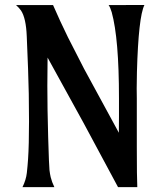

<svg xmlns="http://www.w3.org/2000/svg" viewBox="-20 -768 658 788"><path d="M175.3 -531.7Q174.3 -481 174.3 -416Q174.3 -323.7 177.7 -204.8Q181.2 -85.9 183.1 -69.6Q185.1 -53.2 188 -41Q192.9 -21 203.1 0H72.3Q86.9 -29.8 90.1 -58.3Q93.3 -86.9 95.2 -115.2Q99.1 -172.9 99.1 -270Q99.1 -387.7 95.2 -484.9L89.8 -619.1Q86.9 -693.4 66.4 -724.6Q58.1 -736.3 45.9 -747.1H197.8Q226.6 -680.7 258.8 -615.2L325.2 -485.4L467.8 -223.1Q468.3 -253.9 468.3 -289.1V-365.2Q468.3 -609.4 438.5 -717.8Q432.6 -737.8 425.8 -747.1L572.8 -747.6Q548.3 -698.7 542 -472.7Q541 -437.5 541 -405.3L541.5 -364.3V-165Q541.5 -38.6 543.5 0H464.4L322.8 -263.7Z"/></svg>

Font: Amarante
Style: Regular
Weight: 400
Designer: Karolina Lach
Foundry: Sorkin Type Co.
Version: Version 1.001